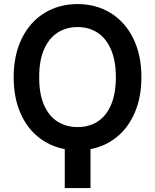

<svg xmlns="http://www.w3.org/2000/svg" viewBox="-20 -737 770 954"><path d="M429.7 3.9V197.3H301.8V3.9Q226.6 -10.3 169.2 -56.9Q111.8 -103.5 79.8 -179.2Q47.9 -254.9 47.9 -353.5Q47.9 -464.8 88.9 -547.1Q129.9 -629.4 201.9 -673.1Q273.9 -716.8 365.2 -716.8Q456.5 -716.8 528.6 -673.1Q600.6 -629.4 641.6 -547.1Q682.6 -464.8 682.6 -353.5Q682.6 -255.4 650.6 -179.7Q618.7 -104 561.5 -57.1Q504.4 -10.3 429.7 3.9ZM365.2 -602.5Q309.6 -602.5 266.4 -575Q223.1 -547.4 198.7 -491.5Q174.3 -435.5 174.8 -353.5Q174.3 -271 198.7 -215.3Q223.1 -159.7 266.4 -132.6Q309.6 -105.5 365.2 -105.5Q421.4 -105.5 464.1 -132.3Q506.8 -159.2 531.2 -214.8Q555.7 -270.5 555.7 -353.5Q555.7 -435.5 531.2 -491.5Q506.8 -547.4 464.1 -575Q421.4 -602.5 365.2 -602.5Z"/></svg>

Font: Pretendard Std SemiBold
Style: Regular
Weight: 600
Designer: Base glyphs from Inter by Rasmus Andersson; Hangeul glyphs from Noto Sans CJK(Source Han Sans) by Jang Soo-young and Kan
Foundry: Kil Hyung-jin
Version: Version 1.309